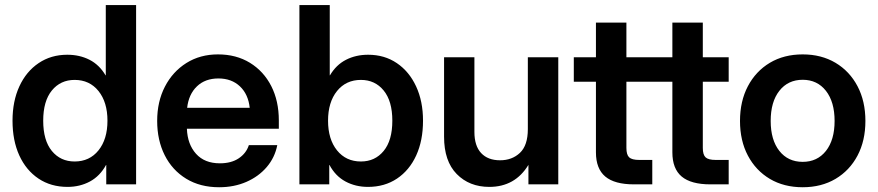

<svg xmlns="http://www.w3.org/2000/svg" viewBox="-20 -748 3561 779"><path d="M253.9 10.3Q186.5 10.3 136.2 -23.4Q85.9 -57.1 58.3 -117.4Q30.8 -177.7 30.8 -258.3Q30.8 -337.4 58.6 -397.7Q86.4 -458 136.7 -491.9Q187 -525.9 252.9 -525.9Q303.2 -525.9 343.3 -505.4Q383.3 -484.9 408.2 -442.4H409.2V-727.5H532.2V0H411.1V-78.6H410.2Q385.7 -33.7 345 -11.7Q304.2 10.3 253.9 10.3ZM282.7 -92.8Q343.3 -92.8 379.6 -137.9Q416 -183.1 416 -258.3Q416 -333.5 379.6 -378.7Q343.3 -423.8 282.7 -423.8Q225.6 -423.8 190.4 -380.9Q155.3 -337.9 155.3 -258.3Q155.3 -178.2 190.4 -135.5Q225.6 -92.8 282.7 -92.8Z M869.1 11.7Q792 11.7 735.4 -22.9Q678.7 -57.6 648.2 -118.4Q617.7 -179.2 617.7 -257.3Q617.7 -335.9 649.2 -396.7Q680.7 -457.5 736.3 -492.4Q792 -527.3 864.3 -527.3Q938.5 -527.3 994.1 -493.2Q1049.8 -459 1080.6 -398.7Q1111.3 -338.4 1111.3 -259.3V-225.6H738.3Q740.7 -162.6 775.4 -124Q810.1 -85.4 872.1 -85.4Q918.5 -85.4 948.7 -105.7Q979 -126 989.7 -159.2H1105Q1095.2 -108.9 1062.3 -70.3Q1029.3 -31.7 979.5 -10Q929.7 11.7 869.1 11.7ZM739.3 -310.5H993.2Q987.3 -365.7 953.4 -397.7Q919.4 -429.7 866.2 -429.7Q812.5 -429.7 779.1 -397.7Q745.6 -365.7 739.3 -310.5Z M1473.1 10.3Q1422.4 10.3 1381.6 -11.7Q1340.8 -33.7 1316.9 -78.6H1315.9V0H1194.8V-727.5H1317.9V-442.4H1318.8Q1343.8 -484.9 1383.8 -505.4Q1423.8 -525.9 1473.6 -525.9Q1540 -525.9 1590.1 -491.9Q1640.1 -458 1668.2 -397.7Q1696.3 -337.4 1696.3 -258.3Q1696.3 -177.7 1668.7 -117.4Q1641.1 -57.1 1590.8 -23.4Q1540.5 10.3 1473.1 10.3ZM1444.3 -92.8Q1501.5 -92.8 1536.6 -135.5Q1571.8 -178.2 1571.8 -258.3Q1571.8 -337.9 1536.6 -380.9Q1501.5 -423.8 1444.3 -423.8Q1383.8 -423.8 1347.4 -378.7Q1311 -333.5 1311 -258.3Q1311 -183.1 1347.4 -137.9Q1383.8 -92.8 1444.3 -92.8Z M1965.3 10.3Q1884.3 10.3 1833 -42Q1781.7 -94.2 1781.7 -193.4V-515.6H1904.8V-212.9Q1904.8 -156.2 1932.1 -127Q1959.5 -97.7 2008.8 -97.7Q2057.6 -97.7 2089.6 -127.9Q2121.6 -158.2 2121.6 -224.1V-515.6H2245.1V0H2124V-79.1Q2069.8 10.3 1965.3 10.3Z M2626.5 -515.6V-416.5H2521.5V-147.9Q2521.5 -120.1 2532.7 -109.6Q2543.9 -99.1 2573.7 -99.1H2626.5V0H2552.2Q2473.6 0 2435.8 -31.7Q2397.9 -63.5 2397.9 -129.9V-416.5H2308.1V-515.6H2397.9V-656.2H2521.5V-515.6Z M2936.5 -515.6V-416.5H2831.5V-147.9Q2831.5 -120.1 2842.8 -109.6Q2854 -99.1 2883.8 -99.1H2936.5V0H2862.3Q2783.7 0 2745.8 -31.7Q2708 -63.5 2708 -129.9V-416.5H2618.2V-515.6H2708V-656.2H2831.5V-515.6Z M3236.8 11.7Q3160.6 11.7 3103.5 -22.2Q3046.4 -56.2 3014.4 -116.7Q2982.4 -177.2 2982.4 -257.3Q2982.4 -337.4 3014.4 -398.2Q3046.4 -459 3103.5 -493.2Q3160.6 -527.3 3236.8 -527.3Q3312.5 -527.3 3369.9 -493.2Q3427.2 -459 3459.2 -398.2Q3491.2 -337.4 3491.2 -257.3Q3491.2 -177.2 3459.2 -116.7Q3427.2 -56.2 3369.9 -22.2Q3312.5 11.7 3236.8 11.7ZM3236.8 -91.3Q3295.9 -91.3 3331.1 -135.7Q3366.2 -180.2 3366.2 -257.3Q3366.2 -334.5 3331.1 -379.4Q3295.9 -424.3 3236.8 -424.3Q3177.2 -424.3 3142.1 -379.6Q3106.9 -335 3106.9 -257.3Q3106.9 -180.2 3142.1 -135.7Q3177.2 -91.3 3236.8 -91.3Z"/></svg>

Font: Inter Display SemiBold
Style: Regular
Weight: 600
Designer: Rasmus Andersson
Foundry: rsms
Version: Version 4.001;git-9221beed3